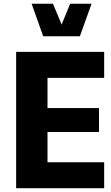

<svg xmlns="http://www.w3.org/2000/svg" viewBox="-20 -996 588 1016"><path d="M531.2 -137.2V0H65.4V-721.7H531.2V-584H231.4V-424.3H503.9V-297.4H231.4V-137.2ZM147.5 -976.1H260.3L306.2 -866.2L351.1 -976.1H464.4L402.8 -804.2H208.5Z"/></svg>

Font: Estedad-FD ExtraBold
Style: Regular
Weight: 800
Designer: Amin Abedi
Version: Version 7.3